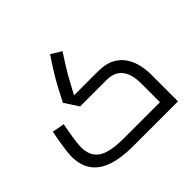

<svg xmlns="http://www.w3.org/2000/svg" viewBox="-169 -923 1123 1123"><g transform="rotate(-45 392.0 -362.0)"><path d="M337 0Q238 0 172 -23Q106 -46 73 -93Q40 -140 40 -213Q40 -231 43 -255.5Q46 -280 50 -305.5Q54 -331 58.5 -354Q63 -377 66 -392L142 -378Q139 -360 134.5 -338Q130 -316 126.5 -293Q123 -270 120.5 -249Q118 -228 118 -213Q118 -176 129.5 -149Q141 -122 166.5 -104.5Q192 -87 234 -79Q276 -71 337 -71H631V-224Q631 -278 616.5 -313.5Q602 -349 573.5 -366.5Q545 -384 502 -384H283L227 -470L270 -553Q282 -575 295 -598Q308 -621 327 -651Q346 -681 375 -724L439 -685Q410 -641 392 -612Q374 -583 362 -562Q350 -541 339 -520L304 -455H502Q565 -455 605.5 -433.5Q646 -412 668.5 -377Q691 -342 700 -301.5Q709 -261 709 -224V0Z"/></g></svg>

Font: Cairo Play
Style: Regular
Weight: 400
Designer: Mohamed Gaber, Accademia di Belle Arti di Urbino
Foundry: Kief Type Foundry, Accademia di Belle Arti di Urbino
Version: Version 3.119